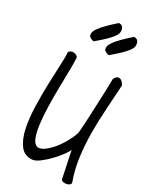

<svg xmlns="http://www.w3.org/2000/svg" viewBox="-221 -922 845 1020"><g transform="rotate(30 202.0 -412.5)"><path d="M309.6 -576.2Q310.5 -582 315.9 -589.4Q321.3 -596.7 329.6 -599.6Q337.9 -602.5 348.1 -597.2Q358.4 -591.8 369.1 -573.2Q365.2 -498 359.9 -423.3Q354.5 -348.6 355 -275.9Q355.5 -203.1 364.7 -131.8Q374 -60.5 398.4 6.8Q399.4 13.7 393.6 19Q387.7 24.4 377.9 26.9Q368.2 29.3 358.4 28.3Q348.6 27.3 342.8 19.5L308.6 -143.6Q304.7 -130.9 286.6 -106.4Q268.6 -82 244.6 -57.1Q220.7 -32.2 195.3 -13.2Q169.9 5.9 151.4 6.8Q105.5 9.8 79.1 -25.4Q52.7 -60.5 40.5 -117.7Q28.3 -174.8 26.4 -245.1Q24.4 -315.4 26.4 -381.8Q28.3 -448.2 31.2 -502Q34.2 -555.7 31.2 -581.1Q34.2 -588.9 41.5 -592.8Q48.8 -596.7 57.6 -596.7Q66.4 -596.7 74.7 -592.8Q83 -588.9 86.9 -581.1Q88.9 -547.9 87.9 -498Q86.9 -448.2 85.9 -392.1Q85 -335.9 86.4 -279.3Q87.9 -222.7 93.8 -176.3Q99.6 -129.9 111.8 -99.1Q124 -68.4 146.5 -64.5Q163.1 -64.5 179.7 -75.2Q196.3 -85.9 212.9 -103Q229.5 -120.1 244.1 -141.1Q258.8 -162.1 269.5 -182.1Q280.3 -202.1 287.1 -218.8Q293.9 -235.4 294.9 -244.1Q295.9 -255.9 297.9 -281.7Q299.8 -307.6 301.3 -340.3Q302.7 -373 304.2 -410.2Q305.7 -447.3 307.1 -480Q308.6 -512.7 309.1 -538.6Q309.6 -564.5 309.6 -576.2ZM121.1 -700.2Q91.8 -706.1 88.9 -722.7Q85.9 -739.3 100.1 -760.3Q114.3 -781.2 139.2 -805.7Q164.1 -830.1 189.5 -852.5Q207 -852.5 213.9 -842.8Q220.7 -833 220.7 -820.3V-812.5Q218.8 -799.8 207.5 -784.7Q196.3 -769.5 181.2 -754.4Q166 -739.3 149.4 -725.1Q132.8 -710.9 121.1 -700.2ZM227.5 -676.8Q198.2 -682.6 195.3 -699.2Q192.4 -715.8 206.5 -736.8Q220.7 -757.8 245.6 -782.2Q270.5 -806.6 295.9 -829.1Q313.5 -829.1 320.3 -819.3Q327.1 -809.6 327.1 -796.9V-789.1Q325.2 -776.4 314 -761.2Q302.7 -746.1 287.6 -731Q272.5 -715.8 255.9 -701.7Q239.3 -687.5 227.5 -676.8Z"/></g></svg>

Font: Shadows Into Light Two
Style: Regular
Weight: 400
Designer: Kimberly Geswein
Foundry: Kimberly Geswein
Version: Version 1.003 2012